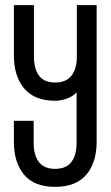

<svg xmlns="http://www.w3.org/2000/svg" viewBox="-20 -721 430 747"><path d="M356 -701H279V-501C279 -469 272 -444.2 258 -426.5C244 -408.8 223 -400 195 -400C166.3 -400 145.3 -408.8 132 -426.5C118.7 -444.2 112 -469 112 -501V-701H34V-505C34 -451.7 47.3 -409 74 -377C100.7 -345 141 -329 195 -329C208.3 -329 223 -331.7 239 -337C255 -342.3 268 -350.7 278 -362V-165C278 -133 271.2 -108.2 257.5 -90.5C243.8 -72.8 222.7 -64 194 -64C166 -64 145.2 -72.8 131.5 -90.5C117.8 -108.2 111 -133 111 -165V-251H34V-169C34 -115.7 47.2 -73.2 73.5 -41.5C99.8 -9.8 140 6 194 6C248.7 6 289.3 -9.8 316 -41.5C342.7 -73.2 356 -115.7 356 -169Z"/></svg>

Font: Bebas Neue Regular two
Style: Regular2
Weight: 400
Designer: Ryoichi Tsunekawa & LGV (GE)
Foundry: Free Software Foundation, Inc.
Version: Version 1.003 August 13, 2016